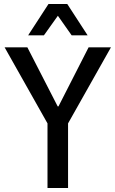

<svg xmlns="http://www.w3.org/2000/svg" viewBox="-20 -942 578 962"><path d="M218 0V-367L237 -290L3 -705H117L269 -409H273L424 -705H536L302 -290L321 -367V0ZM121 -765 223 -922H317L419 -765H339L270 -863L200 -765Z"/></svg>

Font: Nunito Sans 7pt Condensed SemiBold
Style: Regular
Weight: 600
Width: 3
Designer: Vernon Adams
Foundry: Vernon Adams
Version: Version 3.101;gftools[0.9.27]